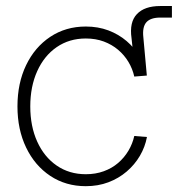

<svg xmlns="http://www.w3.org/2000/svg" viewBox="-20 -621 621 650"><path d="M439 -363.3 425.3 -491.7Q417.5 -545.9 443.4 -573.2Q469.2 -600.6 522.5 -600.6Q532.7 -600.6 543 -600.6Q553.2 -600.6 562 -600.6V-561.5Q553.2 -561.5 541.5 -561.5Q529.8 -561.5 522.9 -561.5Q489.7 -561.5 475.6 -545.7Q461.4 -529.8 465.3 -494.6L477.1 -365.2ZM270.5 9.3Q202.6 9.3 150.1 -25.6Q97.7 -60.5 68.4 -121.6Q39.1 -182.6 39.1 -260.7Q39.1 -339.4 68.4 -400.4Q97.7 -461.4 150.1 -496.3Q202.6 -531.2 270.5 -531.2Q312 -531.2 346.9 -518.1Q381.8 -504.9 408.7 -481.9Q435.5 -459 453.1 -429Q470.7 -398.9 477.1 -365.2L434.6 -361.8Q428.7 -388.2 414.8 -411.4Q400.9 -434.6 379.9 -452.4Q358.9 -470.2 331.3 -480.5Q303.7 -490.7 270.5 -490.7Q214.4 -490.7 171.9 -461.4Q129.4 -432.1 106 -380.1Q82.5 -328.1 82.5 -260.7Q82.5 -193.4 106 -141.6Q129.4 -89.8 171.9 -60.5Q214.4 -31.2 270.5 -31.2Q303.7 -31.2 331.3 -41.3Q358.9 -51.3 379.9 -69.3Q400.9 -87.4 414.8 -110.8Q428.7 -134.3 434.6 -160.6L477.5 -157.2Q471.2 -123.5 453.6 -93.5Q436 -63.5 408.9 -40.3Q381.8 -17.1 346.9 -3.9Q312 9.3 270.5 9.3Z"/></svg>

Font: Inter 28pt ExtraLight
Style: Regular
Weight: 250
Designer: Rasmus Andersson
Foundry: rsms
Version: Version 4.001;git-66647c0bb